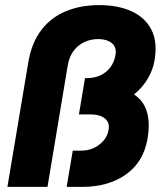

<svg xmlns="http://www.w3.org/2000/svg" viewBox="-20 -732 638 752"><path d="M9 0 91 -489Q104 -565 142 -614.5Q180 -664 238 -688Q296 -712 368 -712Q442 -712 495 -688Q548 -664 573 -615.5Q598 -567 585 -494Q579 -458 558.5 -423.5Q538 -389 504.5 -361.5Q471 -334 428 -317.5Q385 -301 335 -301H292L313 -426H319Q350 -426 373.5 -437Q397 -448 412 -468Q427 -488 432 -515Q438 -547 418 -563Q398 -579 365 -579Q335 -579 310 -567Q285 -555 268.5 -533Q252 -511 246 -480L166 0ZM241 0 265 -142H298Q339 -142 369.5 -166Q400 -190 405 -223Q411 -251 391.5 -267.5Q372 -284 333 -284H289L310 -403H316Q456 -403 516.5 -353.5Q577 -304 558 -189Q542 -97 473 -48.5Q404 0 302 0Z"/></svg>

Font: Figtree Light ExtraBold
Style: Italic
Weight: 800
Italic angle: -9.5°
Version: Version 2.001;gftools[0.9.30]